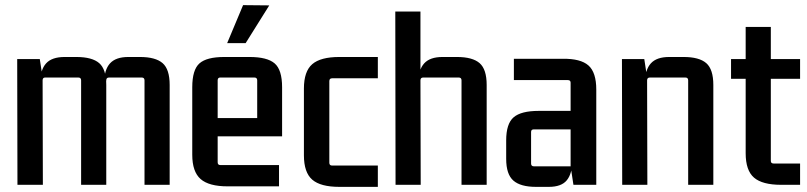

<svg xmlns="http://www.w3.org/2000/svg" viewBox="-20 -720 3142 748"><path d="M232 -498H277Q339 -498 366.5 -474Q394 -450 394 -389V0H296V-407Q296 -418 285 -418H156Q146 -418 146 -407L147 0H48L47 -490H135L146 -418L137 -399Q137 -448 159.5 -473Q182 -498 232 -498ZM480 -498H525Q586 -498 613.5 -474Q641 -450 641 -389V0H543V-407Q543 -418 532 -418H405Q394 -418 394 -407L391 -386L386 -399Q386 -448 408.5 -473Q431 -498 480 -498Z M1067 6H867Q794 6 761.5 -22.5Q729 -51 729 -117V-380Q729 -448 757 -473Q785 -498 854 -498H952Q1021 -498 1050 -473Q1079 -448 1079 -380V-189H816V-260H982V-407Q982 -418 971 -418H838Q828 -418 828 -407V-88Q828 -77 838 -77H1067ZM865 -552H937L1029 -699L927 -700Z M1452 8H1302Q1229 8 1196.5 -20Q1164 -48 1164 -115V-375Q1164 -442 1196.5 -470Q1229 -498 1302 -498H1452V-415H1274Q1263 -415 1263 -404V-86Q1263 -75 1274 -75H1452Z M1704 -498H1760Q1821 -498 1848.5 -474Q1876 -450 1876 -389V0H1778V-407Q1778 -418 1767 -418H1629Q1618 -418 1618 -407L1619 0H1521L1520 -675H1618V-418L1610 -399Q1610 -448 1632.5 -473Q1655 -498 1704 -498Z M2118 8H2068Q2008 8 1980 -16.5Q1952 -41 1952 -101V-173Q1952 -238 1981 -263Q2010 -288 2079 -288H2215V-216H2060Q2049 -216 2049 -206V-83Q2049 -72 2060 -72H2203V-398Q2203 -408 2192 -408H1982V-491H2172Q2242 -492 2272.5 -465Q2303 -438 2303 -371V0H2214L2203 -72L2209 -91Q2209 -43 2188 -17.5Q2167 8 2118 8Z M2587 -498H2643Q2704 -498 2731.5 -474Q2759 -450 2759 -389V0H2661V-407Q2661 -418 2650 -418H2512Q2501 -418 2501 -407L2502 0H2404L2403 -490H2490L2501 -418L2493 -399Q2493 -448 2515.5 -473Q2538 -498 2587 -498Z M3097 -490V-413H2973L2983 -423V-93Q2983 -83 2994 -83H3097V0H3023Q2950 0 2917.5 -28Q2885 -56 2885 -123V-423L2895 -413H2828V-490H2895L2885 -480V-615H2983V-480L2973 -490Z"/></svg>

Font: Gemunu Libre ExtraLight SemiBold
Style: Regular
Weight: 600
Version: Version 1.100